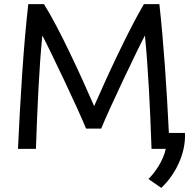

<svg xmlns="http://www.w3.org/2000/svg" viewBox="-20 -717 923 930"><path d="M470 -94H397C359 -188 218 -484 185 -545C169 -383 161 -195 154 4H67C79 -245 93 -486 117 -697H193C268 -578 373 -348 436 -203C499 -347 602 -570 677 -697H752C773 -506 787 -296 798 -73H876C881 31 825 134 761 193L699 150C727 123 770 65 783 4H714C707 -195 698 -383 682 -545C649 -484 508 -188 470 -94Z"/></svg>

Font: Repo Regular
Style: Regular
Weight: 400
Designer: Stefan Peev
Foundry: Context Ltd
Version: Version 1.502